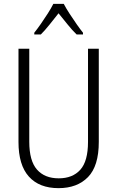

<svg xmlns="http://www.w3.org/2000/svg" viewBox="-20 -967 609 997"><path d="M493 -230Q493 -105 437 -47.5Q381 10 284 10Q184 10 130 -50Q76 -110 76 -230V-714H132V-231Q132 -132 172 -86.5Q212 -41 285 -41Q357 -41 397 -85.5Q437 -130 437 -230V-714H493ZM311 -947Q323 -924 341.5 -895.5Q360 -867 379 -840Q398 -813 411 -797V-788H378Q355 -810 331 -840Q307 -870 284 -898Q262 -870 237.5 -839.5Q213 -809 192 -788H158V-797Q174 -817 192.5 -843.5Q211 -870 228.5 -897.5Q246 -925 257 -947Z"/></svg>

Font: Noto Sans Devanagari UI Condensed Light
Style: Regular
Weight: 300
Width: 3
Designer: Jelle Bosma - Monotype Design Team
Foundry: Monotype Imaging Inc.
Version: Version 2.004; ttfautohint (v1.8.4.7-5d5b)